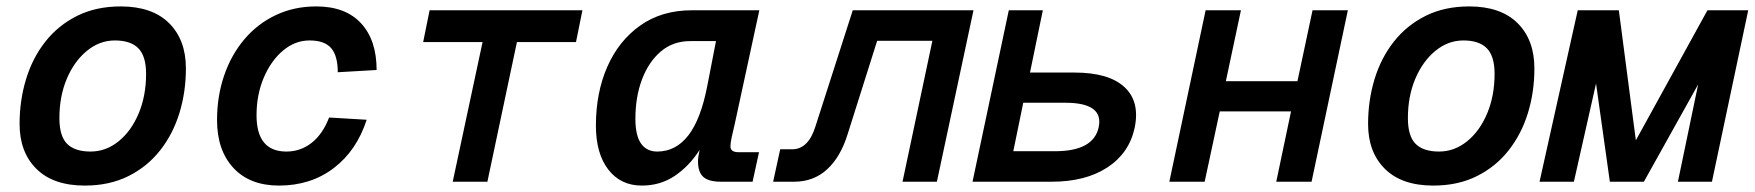

<svg xmlns="http://www.w3.org/2000/svg" viewBox="-20 -566 5465 598"><path d="M244 12Q146 12 93.5 -40Q41 -92 41 -180Q41 -253 61 -319Q81 -385 121 -436Q161 -487 220 -516.5Q279 -546 356 -546Q454 -546 506.5 -494Q559 -442 559 -353Q559 -280 539 -214.5Q519 -149 479 -98Q439 -47 380 -17.5Q321 12 244 12ZM262 -94Q310 -94 349.5 -126Q389 -158 412 -213Q435 -268 435 -336Q435 -391 411 -415.5Q387 -440 338 -440Q290 -440 250.5 -407.5Q211 -375 188 -320.5Q165 -266 165 -198Q165 -142 189 -118Q213 -94 262 -94Z M849 12Q758 12 707 -43Q656 -98 656 -192Q656 -266 678 -330.5Q700 -395 741 -443.5Q782 -492 839 -519Q896 -546 965 -546Q1056 -546 1104.5 -493.5Q1153 -441 1153 -348L1032 -341Q1032 -392 1011.5 -416Q991 -440 944 -440Q899 -440 861.5 -408.5Q824 -377 801.5 -324Q779 -271 779 -207Q779 -94 872 -94Q916 -94 950.5 -121Q985 -148 1005 -200L1122 -193Q1091 -97 1019.5 -42.5Q948 12 849 12Z M1390 0 1483 -435H1298L1318 -534H1794L1774 -435H1590L1498 0Z M1979 12Q1913 12 1874.5 -38Q1836 -88 1836 -175Q1836 -277 1871.5 -358Q1907 -439 1974 -486.5Q2041 -534 2135 -534H2345L2268 -178Q2263 -157 2259 -139Q2255 -121 2255 -110Q2255 -92 2280 -92H2344L2324 0H2226Q2187 0 2170.5 -15Q2154 -30 2154 -63Q2154 -77 2159 -99Q2127 -49 2082 -18.5Q2037 12 1979 12ZM2027 -94Q2085 -94 2124 -144.5Q2163 -195 2183 -299L2210 -438H2130Q2076 -438 2038 -405.5Q2000 -373 1979.5 -318.5Q1959 -264 1959 -196Q1959 -144 1976.5 -119Q1994 -94 2027 -94Z M2388 0 2410 -101H2447Q2498 -101 2520 -173L2636 -534H3012L2898 0H2791L2884 -439H2712L2620 -148Q2598 -77 2556 -38.5Q2514 0 2453 0Z M3009 0 3122 -534H3228L3188 -340H3327Q3433 -340 3482 -295Q3531 -250 3514 -168Q3497 -89 3429 -44.5Q3361 0 3255 0ZM3136 -95H3266Q3386 -95 3402 -170Q3418 -246 3298 -246H3167Z M3622 0 3735 -534H3845L3798 -313H4021L4068 -534H4178L4065 0H3955L4001 -219H3779L3732 0Z M4444 12Q4346 12 4293.5 -40Q4241 -92 4241 -180Q4241 -253 4261 -319Q4281 -385 4321 -436Q4361 -487 4420 -516.5Q4479 -546 4556 -546Q4654 -546 4706.5 -494Q4759 -442 4759 -353Q4759 -280 4739 -214.5Q4719 -149 4679 -98Q4639 -47 4580 -17.5Q4521 12 4444 12ZM4462 -94Q4510 -94 4549.5 -126Q4589 -158 4612 -213Q4635 -268 4635 -336Q4635 -391 4611 -415.5Q4587 -440 4538 -440Q4490 -440 4450.5 -407.5Q4411 -375 4388 -320.5Q4365 -266 4365 -198Q4365 -142 4389 -118Q4413 -94 4462 -94Z M4775 0 4894 -534H5022L5075 -129L5298 -534H5425L5312 0H5206L5269 -303L5100 0H4994L4951 -306L4882 0Z"/></svg>

Font: Geist Mono SemiBold
Style: Italic
Weight: 600
Italic angle: -12°
Monospace: yes
Designer: Basement.studio, Andrés Briganti, Mateo Zaragoza
Foundry: Basement.studio, Vercel, Andrés Briganti, Guido Ferreyra, Mateo Zaragoza
Version: Version 1.500; ttfautohint (v1.8.4.7-5d5b)